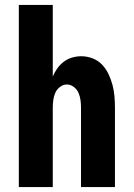

<svg xmlns="http://www.w3.org/2000/svg" viewBox="-20 -755 540 775"><path d="M56 0V-735H193V-446Q200 -463 211 -478.5Q222 -494 237 -505.5Q252 -517 270.5 -522.5Q289 -528 308 -528Q331 -528 353.5 -519.5Q376 -511 392 -494Q408 -477 418 -456Q428 -435 434 -412.5Q440 -390 442 -366.5Q444 -343 444 -320V0H307V-320Q307 -335 305 -350.5Q303 -366 297 -380Q291 -394 278 -404Q265 -414 250 -414Q235 -414 222 -404Q209 -394 203 -380Q197 -366 195 -350.5Q193 -335 193 -320V0Z"/></svg>

Font: Iosevka SS18 Heavy
Style: Regular
Weight: 900
Monospace: yes
Designer: Belleve Invis
Foundry: Belleve Invis
Version: Version 25.1.1; ttfautohint (v1.8.4)